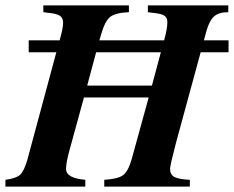

<svg xmlns="http://www.w3.org/2000/svg" viewBox="-44 -689 864 709"><path d="M62 -496V-540H176Q189 -584 189 -604Q189 -621 179.5 -629Q170 -637 147 -640L116 -644V-669H432V-644Q383 -642 363.5 -627Q344 -612 330 -564L323 -540H562Q574 -583 574 -607Q574 -622 565 -629.5Q556 -637 533 -640L502 -644V-669H799V-644Q763 -644 745.5 -627.5Q728 -611 717 -570L709 -540H800V-496H697L606 -162Q584 -78 584 -66Q584 -44 600 -35.5Q616 -27 657 -25V0H341V-25Q392 -28 411 -42.5Q430 -57 443 -104L505 -329H266L212 -132Q200 -89 200 -65Q200 -31 271 -25V0H-24V-25Q15 -30 30 -43.5Q45 -57 57 -99L164 -496ZM278 -373H517L550 -496H311Z"/></svg>

Font: STIX MathJax Latin
Style: Bold Italic
Weight: 700
Italic angle: -16.33°
Designer: MicroPress Inc., with final additions and corrections provided by Coen Hoffman, Elsevier (retired)
Version: Version 1.1.1